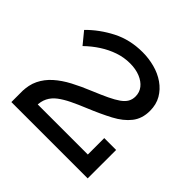

<svg xmlns="http://www.w3.org/2000/svg" viewBox="-160 -792 950 950"><g transform="rotate(45 314.5 -317.0)"><path d="M40 0V-84H491V-199H574V0ZM556 -454Q556 -400 527 -363Q498 -326 446 -298.5Q394 -271 326 -243Q282 -225 248 -208.5Q214 -192 189.5 -173.5Q165 -155 152.5 -130Q140 -105 140 -71H40Q40 -120 58 -157Q76 -194 108.5 -223Q141 -252 185.5 -275.5Q230 -299 284 -321Q330 -340 362.5 -355.5Q395 -371 415.5 -385.5Q436 -400 445.5 -416.5Q455 -433 455 -454Q455 -483 438 -504.5Q421 -526 390.5 -538.5Q360 -551 320 -551Q278 -551 238.5 -537.5Q199 -524 162.5 -500.5Q126 -477 93 -445L42 -507Q95 -561 166 -597.5Q237 -634 325 -634Q368 -634 409.5 -623Q451 -612 484 -589Q517 -566 536.5 -532.5Q556 -499 556 -454Z"/></g></svg>

Font: BioRhyme ExtraBold
Style: Regular
Weight: 400
Version: Version 1.600;gftools[0.9.33]